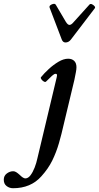

<svg xmlns="http://www.w3.org/2000/svg" viewBox="-187 -727 524 1017"><path d="M-118 270Q-137 270 -152 258.5Q-167 247 -167 225Q-167 204 -151 192Q-135 180 -117 180Q-109 180 -101 185Q-93 190 -83 199Q-64 218 -53 218Q-38 218 -25.5 201.5Q-13 185 -3.5 160.5Q6 136 11 112L113 -316Q114 -321 114.5 -324Q115 -327 115 -329Q115 -336 107 -336Q100 -336 88.5 -325.5Q77 -315 57 -295Q53 -291 45.5 -295Q38 -299 32.5 -306.5Q27 -314 30 -318Q47 -339 71.5 -361.5Q96 -384 123 -400Q150 -416 174 -416Q194 -416 206 -404.5Q218 -393 218 -371Q218 -360 215 -344.5Q212 -329 207 -304L151 -70Q139 -16 125 32Q111 80 90 123Q69 166 32 207Q-24 270 -118 270ZM160 -502Q146 -502 140 -518L76 -686Q73 -694 80 -699.5Q87 -705 96 -706.5Q105 -708 109 -701L162 -611Q172 -595 181 -595Q191 -595 204 -611L287 -703Q292 -708 300 -704.5Q308 -701 313.5 -694.5Q319 -688 315 -683L189 -518Q177 -502 160 -502Z"/></svg>

Font: Junicode
Style: Bold Italic
Weight: 700
Italic angle: -11°
Designer: Peter S. Baker
Version: Version 2.100; ttfautohint (v1.8.4)